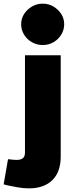

<svg xmlns="http://www.w3.org/2000/svg" viewBox="-84 -824 403 1053"><path d="M75 209Q45 209 16.5 204Q-12 199 -41 193L-64 187L-40 49L-31 50Q-23 51 -13 52Q-3 53 8 53Q29 53 41 44Q53 35 53 12V-521H249V34Q249 119 203 164Q157 209 75 209ZM150 -577Q118 -577 91 -592.5Q64 -608 48 -634Q32 -660 32 -691Q32 -722 48 -747Q64 -772 91 -788Q118 -804 150 -804Q183 -804 209.5 -788Q236 -772 252 -747Q268 -722 268 -691Q268 -660 252 -634Q236 -608 209.5 -592.5Q183 -577 150 -577Z"/></svg>

Font: REM Medium ExtraBold
Style: Regular
Weight: 800
Version: Version 1.005;gftools[0.9.28]